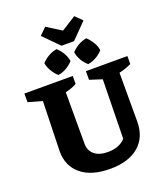

<svg xmlns="http://www.w3.org/2000/svg" viewBox="-185 -1180 1135 1317"><g transform="rotate(-20 382.0 -521.5)"><path d="M390 13Q254 13 179 -49Q104 -111 104 -218L114 -582L12 -611V-674H365V-616Q348 -606 328.5 -599Q309 -592 282 -585V-209Q282 -159 317 -130Q352 -101 415 -101Q456 -101 488.5 -113.5Q521 -126 543 -151L551 -582L461 -611V-674H764V-616Q743 -606 720.5 -598Q698 -590 674 -585V-230Q674 -114 599 -50.5Q524 13 390 13ZM324 -885Q348 -863 364.5 -834.5Q381 -806 386 -776Q366 -753 336.5 -735.5Q307 -718 275 -714Q253 -733 235 -762.5Q217 -792 212 -823Q233 -846 262.5 -863Q292 -880 324 -885ZM541 -885Q564 -863 581.5 -834.5Q599 -806 603 -776Q584 -753 553.5 -735.5Q523 -718 493 -714Q469 -733 452 -762.5Q435 -792 430 -823Q450 -846 479.5 -863Q509 -880 541 -885ZM515 -1056 565 -1007 455 -895H364L253 -1007L303 -1056L409 -989Z"/></g></svg>

Font: Piazzolla Thin Black
Style: Regular
Weight: 900
Version: Version 2.005